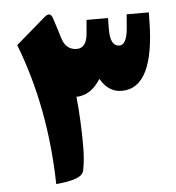

<svg xmlns="http://www.w3.org/2000/svg" viewBox="-53 -802 782 852"><g transform="rotate(-5 338.0 -375.5)"><path d="M286.1 -377Q296.9 -273.4 296.9 -156.7Q296.9 -94.7 287.1 -48.3Q282.7 -26.9 251.2 -15.4Q219.7 -3.9 163.1 1Q156.2 -339.4 44.4 -628.4L175.8 -741.7Q202.6 -765.1 212.9 -733.4Q232.4 -674.3 240.7 -645Q257.3 -588.4 306.2 -588.4Q350.6 -588.4 355.5 -654.8L360.4 -712.9H456.1L455.6 -661.1Q455.6 -586.9 496.1 -586.9Q528.8 -586.9 535.2 -662.1L540 -722.2H638.7L638.2 -688.5Q634.8 -385.7 489.3 -385.7Q429.7 -385.7 394.5 -447.3Q356 -385.7 299.8 -377.9Q291 -377 286.1 -377Z"/></g></svg>

Font: Sahel Black FD-WOL
Style: Black-FD-WOL
Weight: 900
Foundry: Saber Rastikerdar (saber.rastikerdar@gmail.com)
Version: Version 2.0.2